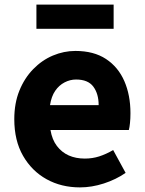

<svg xmlns="http://www.w3.org/2000/svg" viewBox="-20 -799 628 833"><path d="M327 14Q246 14 182 -21.5Q118 -57 80 -123Q42 -189 42 -282Q42 -351 64 -405.5Q86 -460 124 -499Q162 -538 209.5 -558Q257 -578 307 -578Q387 -578 440 -543Q493 -508 519.5 -447Q546 -386 546 -308Q546 -285 544 -265.5Q542 -246 539 -235H199Q206 -193 227 -165.5Q248 -138 278.5 -124.5Q309 -111 348 -111Q381 -111 410.5 -120.5Q440 -130 471 -148L525 -49Q483 -20 430.5 -3Q378 14 327 14ZM197 -343H408Q408 -392 385 -423Q362 -454 310 -454Q284 -454 260 -441.5Q236 -429 219.5 -405Q203 -381 197 -343ZM138 -674V-779H473V-674Z"/></svg>

Font: Noto Sans TC ExtraBold
Style: Regular
Weight: 800
Designer: Ryoko NISHIZUKA  (kana, bopomofo & ideographs); Paul D. Hunt (Latin, Greek & Cyrillic); Sandoll Communications , Soo-you
Foundry: Adobe
Version: Version 2.004-H2;hotconv 1.0.118;makeotfexe 2.5.65603